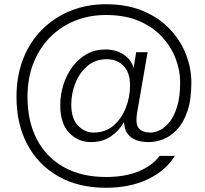

<svg xmlns="http://www.w3.org/2000/svg" viewBox="-20 -737 971 908"><path d="M481 151Q351 151 256 97Q161 43 109.5 -53.5Q58 -150 58 -278Q58 -378 89.5 -458.5Q121 -539 179 -597Q237 -655 314 -686Q391 -717 481 -717Q582 -717 658 -684.5Q734 -652 784.5 -598Q835 -544 860 -478.5Q885 -413 885 -348Q885 -266 866.5 -211.5Q848 -157 817.5 -124.5Q787 -92 752 -78.5Q717 -65 683 -65Q629 -65 599 -88.5Q569 -112 567 -157H565Q541 -116 502 -90.5Q463 -65 411 -65Q349 -65 307 -109Q265 -153 265 -239Q265 -290 280 -337Q295 -384 323 -421.5Q351 -459 390 -481Q429 -503 479 -503Q529 -503 565.5 -478.5Q602 -454 611 -417H612L624 -490H678L629 -207Q619 -149 637 -129.5Q655 -110 693 -110Q713 -110 737 -122Q761 -134 782.5 -161Q804 -188 818 -234Q832 -280 832 -348Q832 -403 811 -459Q790 -515 747 -562Q704 -609 638 -637.5Q572 -666 481 -666Q402 -666 335 -639Q268 -612 217.5 -561.5Q167 -511 138.5 -439.5Q110 -368 110 -278Q110 -163 154.5 -78Q199 7 282 53.5Q365 100 481 100Q572 100 636.5 73Q701 46 735 0H807Q764 70 679.5 110.5Q595 151 481 151ZM422 -110Q478 -110 516.5 -143Q555 -176 575 -227Q595 -278 595 -333Q595 -394 564 -425.5Q533 -457 484 -457Q431 -457 393.5 -425Q356 -393 336.5 -344Q317 -295 317 -243Q317 -176 349 -143Q381 -110 422 -110Z"/></svg>

Font: Muli Light
Style: Italic
Weight: 300
Italic angle: -4.541°
Designer: Vernon Adams
Foundry: Vernon Adams
Version: Version 2.100; ttfautohint (v1.8.1.43-b0c9)